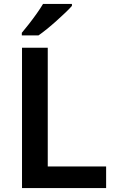

<svg xmlns="http://www.w3.org/2000/svg" viewBox="-20 -957 591 977"><path d="M92 0V-714H223V-110H520V0ZM346 -927Q334 -913 313 -893Q292 -873 267.5 -851Q243 -829 219 -809.5Q195 -790 176 -777H91V-790Q107 -809 127 -834.5Q147 -860 166.5 -887.5Q186 -915 199 -937H346Z"/></svg>

Font: Noto Sans Sora Sompeng SemiBold
Style: Regular
Weight: 600
Version: Version 2.101